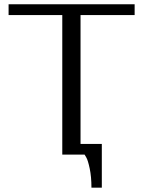

<svg xmlns="http://www.w3.org/2000/svg" viewBox="-20 -720 665 894"><path d="M20 -700.2H606.9V-649.9H355V-49.8H454.1V153.8H405.8Q405.8 103 397.7 64.7Q389.6 26.4 381.8 13.2L374 0H270V-649.9H20Z"/></svg>

Font: Pfennig
Style: Medium
Weight: 500
Version: Version 20120410 ; ttfautohint (v0.8)